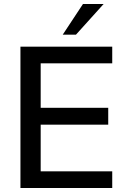

<svg xmlns="http://www.w3.org/2000/svg" viewBox="-20 -938 625 958"><path d="M82 0V-705H540V-622H183V-400H520V-316H183V-83H540V0ZM359 -765H293L394 -918H497Z"/></svg>

Font: wassup Sans
Style: Medium
Weight: 600
Version: Version 2.001